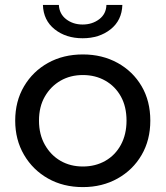

<svg xmlns="http://www.w3.org/2000/svg" viewBox="-20 -757 675 783"><path d="M318 6Q238 6 176 -29Q114 -64 78 -125.5Q42 -187 42 -265Q42 -344 78 -405Q114 -466 176 -500.5Q238 -535 318 -535Q397 -535 459.5 -500.5Q522 -466 557.5 -405.5Q593 -345 593 -265Q593 -186 557.5 -125Q522 -64 459.5 -29Q397 6 318 6ZM318 -78Q369 -78 409.5 -101Q450 -124 473 -166.5Q496 -209 496 -265Q496 -322 473 -363.5Q450 -405 409.5 -428Q369 -451 318 -451Q267 -451 227 -428Q187 -405 163 -363.5Q139 -322 139 -265Q139 -209 163 -166.5Q187 -124 227 -101Q267 -78 318 -78ZM317 -601Q249 -601 203 -637.5Q157 -674 155 -737H220Q222 -700 250 -678.5Q278 -657 317 -657Q356 -657 384.5 -678.5Q413 -700 414 -737H479Q477 -674 431 -637.5Q385 -601 317 -601Z"/></svg>

Font: MOST Montserrat Medium
Style: Regular
Weight: 500
Designer: Julieta Ulanovsky
Foundry: Julieta Ulanovsky
Version: Version 8.000;March 11, 2024;FontCreator 15.0.0.2926 64-bit